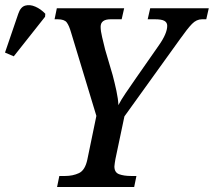

<svg xmlns="http://www.w3.org/2000/svg" viewBox="-133 -747 854 767"><path d="M95 0 104 -44H127Q158 -44 182.5 -55.5Q207 -67 216 -110L252 -284L151 -617Q143 -645 133.5 -657.5Q124 -670 97 -670H85L94 -714H363L353 -670H309Q269 -670 269 -640Q269 -623 275 -598.5Q281 -574 287 -549L317 -447Q325 -417 332 -384.5Q339 -352 340 -327Q350 -347 368 -373.5Q386 -400 411 -436L501 -565Q535 -613 535 -644Q535 -657 524 -663.5Q513 -670 486 -670H457L467 -714H701L691 -670H674Q652 -670 634 -651.5Q616 -633 587 -592L364 -282L328 -111Q327 -104 325.5 -95.5Q324 -87 324 -82Q324 -58 343 -51Q362 -44 391 -44H412L403 0ZM-78 -522 -113 -537 -60 -692Q-51 -719 -32.5 -724.5Q-14 -730 8 -720.5Q30 -711 48 -692L47 -680Z"/></svg>

Font: Noto Serif SemiCondensed Medium
Style: Italic
Weight: 500
Width: 4
Italic angle: -12°
Designer: Monotype Design Team
Foundry: Monotype Imaging Inc.
Version: Version 2.013